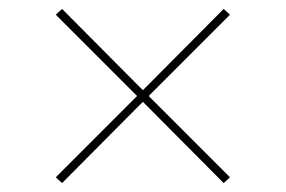

<svg xmlns="http://www.w3.org/2000/svg" viewBox="-20 -520 640 430"><path d="M481 -110 495 -123 313 -305 495 -487 481 -500 300 -318 119 -500 105 -487 287 -305 105 -123 119 -110 300 -292Z"/></svg>

Font: IBM Plex Devanagari Thin
Style: Regular
Weight: 100
Designer: Mike Abbink, Paul van der Laan, Pieter van Rosmalen, Erin McLaughlin
Foundry: Bold Monday
Version: Version 1.0